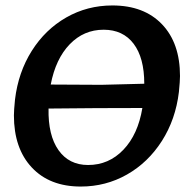

<svg xmlns="http://www.w3.org/2000/svg" viewBox="-20 -672 687 704"><path d="M640 -393Q640 -375 636 -335Q624 -234 573.5 -155Q523 -76 445.5 -32Q368 12 276 12Q162 12 96.5 -58Q31 -128 31 -249Q31 -267 35 -307Q47 -407 96.5 -485.5Q146 -564 223 -608Q300 -652 392 -652Q508 -652 574 -583Q640 -514 640 -393ZM166 -362 352 -361 509 -365Q509 -460 470 -511.5Q431 -563 360 -563Q287 -563 235.5 -509.5Q184 -456 166 -362ZM502 -276Q336 -276 158 -274Q156 -176 194.5 -121.5Q233 -67 303 -67Q379 -67 432.5 -123Q486 -179 502 -276Z"/></svg>

Font: Alegreya
Style: Bold Italic
Weight: 700
Italic angle: -7°
Designer: Juan Pablo del Peral
Foundry: Huerta Tipografica
Version: Version 2.007; ttfautohint (v1.6)